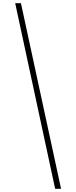

<svg xmlns="http://www.w3.org/2000/svg" viewBox="-20 -813 477 1201"><path d="M111 -793 362 368H325L75 -793Z"/></svg>

Font: Noto Sans Kannada Condensed ExtraLight
Style: Regular
Weight: 200
Width: 3
Designer: Jelle Bosma - Monotype Design Team
Foundry: Monotype Imaging Inc.
Version: Version 2.005; ttfautohint (v1.8.4.7-5d5b)